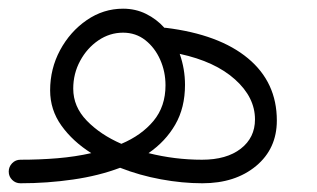

<svg xmlns="http://www.w3.org/2000/svg" viewBox="-47 -417 730 442"><path d="M-26.9 -22Q-26.9 -33.2 -19 -41.3Q-11.2 -49.3 0 -49.3Q43.9 -49.3 85.2 -52.7Q126.5 -56.2 163.1 -64.5Q120.6 -91.3 94.5 -127.7Q68.4 -164.1 68.4 -209Q68.4 -258.8 91.3 -301.5Q114.3 -344.2 152.6 -370.6Q190.9 -397 236.3 -397Q265.1 -397 289.3 -385Q313.5 -373 331.5 -353Q333 -353 334.5 -353Q457.5 -337.9 523.9 -282.7Q590.3 -227.5 590.3 -139.6Q590.3 -74.7 542.5 -34.9Q494.6 4.9 418.9 4.9Q372.6 4.9 323.5 -4.2Q274.4 -13.2 229.5 -30.8Q180.2 -12.2 121.1 -3.7Q62 4.9 0 4.9Q-11.2 4.9 -19 -2.9Q-26.9 -10.7 -26.9 -22ZM121.6 -212.9Q121.6 -171.4 152.8 -139.2Q184.1 -106.9 232.4 -85.9Q278.8 -105.5 306.4 -138.7Q334 -171.9 334 -220.7Q334 -252 321.8 -279.5Q309.6 -307.1 287.6 -324.5Q265.6 -341.8 236.3 -341.8Q205.6 -341.8 179.4 -324Q153.3 -306.2 137.5 -276.9Q121.6 -247.6 121.6 -212.9ZM378.9 -221.7Q378.9 -168.9 356.4 -130.1Q334 -91.3 294.9 -64.5Q355.5 -49.3 418 -49.3Q474.6 -49.3 507.3 -74.7Q540 -100.1 540 -142.1Q540 -192.9 494.1 -234.1Q448.2 -275.4 366.7 -293Q378.9 -258.3 378.9 -221.7Z"/></svg>

Font: Mikhak-DS2-FD Light
Style: Regular
Weight: 300
Designer: Amin Abedi
Version: Version 3.2